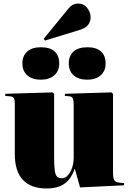

<svg xmlns="http://www.w3.org/2000/svg" viewBox="-20 -1055 739 1089"><path d="M243 14Q157 14 110.5 -34Q64 -82 64 -182V-465Q64 -491 58 -499.5Q52 -508 34 -509L10 -511V-523L278 -531L287 -523V-160Q287 -110 291 -85Q295 -60 305 -52Q315 -44 332 -44Q350 -44 365 -60.5Q380 -77 389 -104Q398 -131 398 -161V-463Q398 -483 393.5 -495.5Q389 -508 372 -509L348 -511V-523L612 -531L621 -523V-76Q621 -48 627.5 -34.5Q634 -21 657 -19L684 -16L683 -4L434 8L405 -96H403Q383 -39 345 -12.5Q307 14 243 14ZM235 -825 228 -835 367 -1005Q381 -1022 395 -1028.5Q409 -1035 422 -1035Q456 -1035 475 -1009.5Q494 -984 494 -956Q494 -934 480.5 -915Q467 -896 431 -885ZM475 -603Q426 -603 398 -627.5Q370 -652 370 -696Q370 -738 397 -762.5Q424 -787 475 -787Q527 -787 553 -763Q579 -739 579 -695Q579 -652 550.5 -627.5Q522 -603 475 -603ZM212 -603Q163 -603 135 -627.5Q107 -652 107 -696Q107 -738 134 -762.5Q161 -787 212 -787Q264 -787 290 -763Q316 -739 316 -695Q316 -652 287.5 -627.5Q259 -603 212 -603Z"/></svg>

Font: Display Black
Style: Regular
Weight: 900
Designer: Latin by Veronika Burian and Jose Scaglione. Greek by Irene Vlachou. Cyrillic by Vera Evstafieva.
Foundry: TypeTogether
Version: Version 3.002